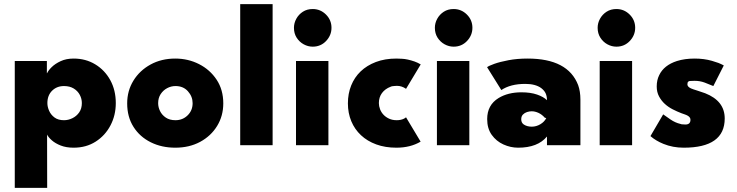

<svg xmlns="http://www.w3.org/2000/svg" viewBox="-20 -708 3592 936"><path d="M210 208H52V-410.5H208.5V-351H209.5Q215.5 -364.5 232.2 -381Q249 -397.5 276 -410Q303 -422.5 339 -422.5Q398 -422.5 444.5 -394.2Q491 -366 517.8 -317Q544.5 -268 544.5 -205.5Q544.5 -146 518.5 -96.5Q492.5 -47 446.2 -17.5Q400 12 339 12Q303 12 276.2 1.5Q249.5 -9 232.8 -23.8Q216 -38.5 209.5 -52ZM292 -122Q313 -122 333 -131.8Q353 -141.5 366 -160Q379 -178.5 379 -205.5Q379 -226.5 369 -245.5Q359 -264.5 339.5 -276.5Q320 -288.5 292 -288.5Q257 -288.5 234 -265.8Q211 -243 211 -205.5Q211 -187 219.5 -167.8Q228 -148.5 245.8 -135.2Q263.5 -122 292 -122Z M834.5 12Q768 12 714.8 -14.5Q661.5 -41 630.8 -89.5Q600 -138 600 -204Q600 -265.5 630.5 -315Q661 -364.5 714 -393.5Q767 -422.5 834.5 -422.5Q897 -422.5 950.2 -395.5Q1003.5 -368.5 1036 -319.5Q1068.5 -270.5 1068.5 -204Q1068.5 -143 1038.5 -94Q1008.5 -45 955.8 -16.5Q903 12 834.5 12ZM835.5 -122Q870.5 -122 894.8 -145.8Q919 -169.5 919 -205Q919 -237.5 896.2 -263Q873.5 -288.5 835.5 -288.5Q814 -288.5 794.8 -278.2Q775.5 -268 763.2 -249.2Q751 -230.5 751 -205Q751 -185.5 760.2 -166.5Q769.5 -147.5 788.2 -134.8Q807 -122 835.5 -122Z M1309 0H1151V-688H1309Z M1504.5 -480.5Q1481.5 -480.5 1460.5 -492Q1439.5 -503.5 1426.2 -524.2Q1413 -545 1413 -572.5Q1413 -595.5 1424.5 -616.5Q1436 -637.5 1456.5 -650.8Q1477 -664 1504.5 -664Q1542 -664 1569 -637.2Q1596 -610.5 1596 -572.5Q1596 -536 1569.8 -508.2Q1543.5 -480.5 1504.5 -480.5ZM1581 0H1423V-410.5H1581Z M1912.5 12Q1858 12 1814.2 -4Q1770.5 -20 1739.8 -48.8Q1709 -77.5 1692.5 -117.2Q1676 -157 1676 -204Q1676 -251.5 1692 -291.2Q1708 -331 1738.2 -360Q1768.5 -389 1812.5 -405.8Q1856.5 -422.5 1912.5 -422.5Q1924.5 -422.5 1939 -421.5Q1965.5 -420.5 2001.5 -408Q2016.5 -402.5 2031 -394L1959.5 -275Q1938.5 -289.5 1915.5 -289.5Q1910.5 -289.5 1905.5 -289Q1900.5 -288.5 1894.8 -288Q1889 -287.5 1884 -285Q1857.5 -275 1842.2 -254.5Q1827 -234 1827 -205.5Q1827 -190.5 1832.8 -175.5Q1838.5 -160.5 1849.5 -148.8Q1860.5 -137 1876.8 -129.5Q1893 -122 1914 -122Q1935 -122 1950.5 -130L1959.5 -136L2030.5 -17.5Q1980.5 12 1912.5 12Z M2191.5 -480.5Q2168.5 -480.5 2147.5 -492Q2126.5 -503.5 2113.2 -524.2Q2100 -545 2100 -572.5Q2100 -595.5 2111.5 -616.5Q2123 -637.5 2143.5 -650.8Q2164 -664 2191.5 -664Q2229 -664 2256 -637.2Q2283 -610.5 2283 -572.5Q2283 -536 2256.8 -508.2Q2230.5 -480.5 2191.5 -480.5ZM2268 0H2110V-410.5H2268Z M2506 12Q2469 12 2434.2 -3.8Q2399.5 -19.5 2377.2 -50.5Q2355 -81.5 2355 -127.5Q2355 -196 2410.5 -230Q2456.5 -258 2522 -258Q2566.5 -258 2598.2 -247Q2630 -236 2646.5 -219.5Q2646.5 -238.5 2640.2 -252.5Q2634 -266.5 2618.5 -278.5Q2590.5 -299 2540.5 -299Q2468.5 -299 2424 -269L2354.5 -380.5Q2362.5 -387 2389.8 -396.8Q2417 -406.5 2459 -414.5Q2501 -422.5 2552 -422.5Q2749 -422.5 2798.5 -293Q2809.5 -262.5 2809.5 -222.5V0H2646.5V-42.5Q2601.5 12 2506 12ZM2572.5 -90.5Q2594.5 -90.5 2614.5 -102.5Q2634.5 -114.5 2643 -132.5L2636 -134Q2622 -150 2605 -157.8Q2588 -165.5 2572 -165.5Q2561 -165.5 2549.2 -161.8Q2537.5 -158 2529.2 -149.5Q2521 -141 2521 -126.5Q2521 -109.5 2533.5 -101Q2549.5 -90.5 2572.5 -90.5Z M2985 -480.5Q2962 -480.5 2941 -492Q2920 -503.5 2906.8 -524.2Q2893.5 -545 2893.5 -572.5Q2893.5 -595.5 2905 -616.5Q2916.5 -637.5 2937 -650.8Q2957.5 -664 2985 -664Q3022.5 -664 3049.5 -637.2Q3076.5 -610.5 3076.5 -572.5Q3076.5 -536 3050.2 -508.2Q3024 -480.5 2985 -480.5ZM3061.5 0H2903.5V-410.5H3061.5Z M3313 12Q3260 12 3214.5 -6.5Q3176.5 -22 3151 -44.5L3213 -150.5Q3231.5 -137 3249.5 -125Q3271.5 -110 3296.5 -104L3303.5 -102L3321.5 -101Q3346 -101 3346 -124Q3346 -131 3342.2 -135.8Q3338.5 -140.5 3332.5 -144Q3326.5 -147.5 3318.5 -150.2Q3310.5 -153 3302 -156Q3281 -164 3259.5 -175Q3238 -186 3221 -201.5Q3204 -217 3192.8 -238Q3181.5 -259 3181.5 -286.5Q3181.5 -317.5 3193.5 -341.5Q3216.5 -390 3280 -410.5Q3318 -422.5 3366.5 -422.5Q3412 -422.5 3450.5 -411.5Q3468 -406.5 3483 -401Q3497.5 -395 3508.5 -389L3457.5 -288.5Q3438 -297 3415 -305.5Q3392 -314 3366.5 -314Q3352 -313.5 3344.2 -313.2Q3336.5 -313 3332.5 -306.5Q3331.5 -302 3331 -297Q3331 -285 3348.5 -277Q3357.5 -273 3380.5 -266Q3399 -260.5 3417.5 -253.5Q3513 -216 3513 -130.5Q3513 12 3313 12Z"/></svg>

Font: Lucymar Sans ExtraBold
Style: Regular
Weight: 800
Foundry: The League of Moveable Type (original font) / Main changes by Cristiano Sobral with portions from Mirco Monsees
Version: Version 2.001;August 30, 2020;FontCreator 13.0.0.2681 64-bit